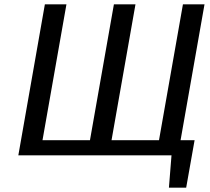

<svg xmlns="http://www.w3.org/2000/svg" viewBox="-20 -720 975 890"><path d="M775 0 763 150H843L882 -70H817L928 -700H828L717 -70H497L608 -700H508L397 -70H177L288 -700H188L65 0Z"/></svg>

Font: Scada
Style: Italic
Weight: 400
Designer: Jovanny Lemonad
Foundry: Jovanny Lemonad
Version: Version 3.005